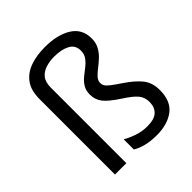

<svg xmlns="http://www.w3.org/2000/svg" viewBox="-210 -903 1051 1051"><g transform="rotate(-45 315.5 -377.5)"><path d="M522 -617Q522 -583 508 -557.5Q494 -532 473 -512.5Q452 -493 431 -477Q410 -461 396 -445.5Q382 -430 382 -412Q382 -399 388.5 -388Q395 -377 414 -362.5Q433 -348 470 -323Q524 -287 555 -249.5Q586 -212 586 -153Q586 -68 534.5 -29Q483 10 400 10Q353 10 317 1Q281 -8 255 -24V-103Q281 -87 319 -74Q357 -61 397 -61Q452 -61 476 -84Q500 -107 500 -147Q500 -183 479.5 -208Q459 -233 406 -267Q343 -308 320 -337.5Q297 -367 297 -407Q297 -438 310.5 -460Q324 -482 344.5 -498.5Q365 -515 385.5 -531Q406 -547 419.5 -566Q433 -585 433 -612Q433 -654 397.5 -673Q362 -692 306 -692Q271 -692 240.5 -682.5Q210 -673 191.5 -650Q173 -627 173 -584V0H85V-584Q85 -651 114 -690.5Q143 -730 193 -747.5Q243 -765 306 -765Q403 -765 462.5 -728Q522 -691 522 -617Z"/></g></svg>

Font: Noto Sans Samaritan
Style: Regular
Weight: 400
Designer: Monotype Design Team
Foundry: Monotype Imaging Inc.
Version: Version 2.001; ttfautohint (v1.8.4.7-5d5b)